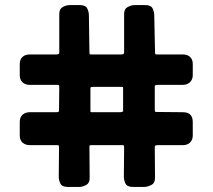

<svg xmlns="http://www.w3.org/2000/svg" viewBox="-20 -738 839 758"><path d="M603 -165Q595 -165 593 -162.5Q591 -160 591 -159L592 -35Q592 -15 577 -7.5Q562 0 549 0H505Q482 0 475.5 -13Q469 -26 469 -40L470 -154Q470 -159 469.5 -162Q469 -165 464 -165H355Q345 -165 339 -165Q333 -165 333 -159L334 -35Q334 -15 320 -7.5Q306 0 292 0H248Q225 0 218.5 -13Q212 -26 212 -40L213 -154Q213 -159 212.5 -162Q212 -165 207 -165H98Q80 -165 69 -175Q58 -185 58 -203V-256Q58 -275 69 -285Q80 -295 98 -295H202Q210 -295 211.5 -297Q213 -299 213 -301L214 -392Q214 -397 213.5 -400Q213 -403 208 -403H97Q80 -403 69 -413Q58 -423 58 -441V-486Q58 -503 68.5 -513Q79 -523 97 -523H201Q210 -523 212 -525.5Q214 -528 214 -529V-683Q214 -703 228 -710.5Q242 -718 256 -718H295Q318 -718 324.5 -704.5Q331 -691 331 -677L333 -535Q333 -530 333.5 -526.5Q334 -523 339 -523H458Q466 -523 468 -525.5Q470 -528 470 -529V-683Q470 -703 484.5 -710.5Q499 -718 512 -718H553Q576 -718 582.5 -704.5Q589 -691 589 -677L592 -535Q592 -530 592.5 -526.5Q593 -523 598 -523H702Q720 -523 730.5 -513Q741 -503 741 -486V-441Q741 -424 730 -413.5Q719 -403 702 -403H603Q595 -403 593 -401Q591 -399 591 -397V-307Q591 -302 591.5 -299Q592 -296 597 -296L702 -295Q741 -295 741 -256V-203Q741 -186 730.5 -175.5Q720 -165 702 -165ZM466 -386Q466 -390 466 -392.5Q466 -395 461 -395H348Q340 -395 338 -393Q337 -392 337 -391V-305Q337 -301 337 -298Q337 -295 342 -295H455Q458 -295 464 -297L466 -299Z"/></svg>

Font: OpenDyslexic3
Style: Bold
Weight: 700
Designer: Abelardo Gonzalez
Version: Version 1.000;PS 001.001;hotconv 1.0.56